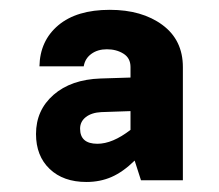

<svg xmlns="http://www.w3.org/2000/svg" viewBox="-20 -904 439 385"><path d="M346.7 -769.5V-542.5H262.7L250 -582Q226.6 -559.1 203.6 -549.1Q180.7 -539.1 153.3 -539.1Q106.9 -539.1 79.6 -565.2Q52.2 -591.3 52.2 -635.3Q52.2 -683.1 87.4 -713.9Q122.6 -744.6 181.6 -746.6L241.7 -748.5V-769.5Q241.7 -787.6 227.5 -796.4Q213.4 -805.2 194.3 -805.2Q175.8 -805.2 163.1 -795.9Q150.4 -786.6 147.9 -771H59.1Q60.1 -822.3 96.9 -853.3Q133.8 -884.3 200.2 -884.3Q264.6 -884.3 305.7 -854Q346.7 -823.7 346.7 -769.5ZM140.6 -646Q140.6 -615.7 175.3 -615.7Q205.6 -615.7 241.7 -643.6V-681.2L183.1 -679.2Q163.6 -678.2 152.1 -669.2Q140.6 -660.2 140.6 -646Z"/></svg>

Font: Estedad-FD ExtraBold
Style: Regular
Weight: 800
Designer: Amin Abedi
Version: Version 7.3